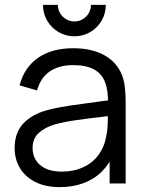

<svg xmlns="http://www.w3.org/2000/svg" viewBox="-20 -753 596 788"><path d="M285.3 -604Q250.2 -604 220.5 -621.2Q190.8 -638.5 173.6 -668.2Q156.3 -697.8 156.3 -733H217.3Q217.3 -714.7 226.6 -699.1Q235.8 -683.5 251.4 -674.2Q267 -665 285.3 -665Q304 -665 319.6 -674.2Q335.2 -683.5 344.2 -699.1Q353.3 -714.7 353.3 -733H414.3Q414.3 -697.8 397.1 -668.2Q379.8 -638.5 350.2 -621.2Q320.5 -604 285.3 -604ZM224.7 15Q165.7 15 123.9 -6.6Q82.2 -28.2 61.1 -64.5Q40 -100.8 40 -145Q40 -208.7 76.5 -247Q113 -285.3 177.3 -302Q219.7 -312.7 268.7 -319.9Q317.7 -327.2 402 -338.2Q415.3 -339.8 427.4 -341.2Q439.5 -342.7 449.7 -344.3L423.3 -328.7Q424.3 -382.8 410.5 -417.3Q396.7 -451.8 364.7 -468.8Q332.7 -485.7 279.3 -485.7Q222.5 -485.7 184.7 -460.2Q146.8 -434.7 132 -381.7L60.3 -402.7Q79.3 -475.7 135.7 -515.3Q192 -555 280.7 -555Q355.2 -555 406.8 -527.1Q458.3 -499.2 479.7 -447Q488.8 -425 492.2 -397.1Q495.7 -369.2 495.7 -335.3V0H430V-135.7L449 -127.3Q430.3 -81.3 398.3 -49.3Q366.3 -17.3 322.4 -1.2Q278.5 15 224.7 15ZM233 -48.7Q283.2 -48.7 321.8 -66.8Q360.5 -84.8 384.2 -117Q408 -149.2 415.3 -190.7Q420.2 -210.3 421.4 -232.8Q422.7 -255.2 422.7 -285.5V-294.7L450.7 -280L417 -275.7Q344.3 -267.3 295 -260.3Q245.7 -253.3 207 -243Q166.2 -231.3 139.9 -208.2Q113.7 -185.2 113.7 -145Q113.7 -119.8 125.9 -97.9Q138.2 -76 165 -62.3Q191.8 -48.7 233 -48.7Z"/></svg>

Font: Hauora
Style: Regular
Weight: 400
Designer: Wayne Shih
Foundry: WCYS
Version: Version 1.001